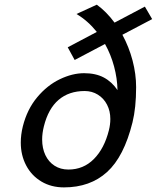

<svg xmlns="http://www.w3.org/2000/svg" viewBox="-20 -793 674 825"><path d="M472.2 -695.8 602.5 -764.6 633.8 -710.9 505.9 -643.6Q534.2 -591.3 549.6 -533Q564.9 -474.6 564.9 -418.5Q564.9 -330.1 549.3 -267.1Q512.7 -119.6 439.9 -53.7Q367.2 12.2 254.9 12.2Q200.2 12.2 158 -12.9Q115.7 -38.1 92.5 -82Q69.3 -126 69.3 -180.2Q69.3 -214.4 78.1 -250Q96.7 -323.7 139.9 -375.2Q183.1 -426.8 237.1 -452.6Q291 -478.5 341.3 -478.5Q391.1 -478.5 426 -460Q460.9 -441.4 484.9 -405.8Q483.9 -456.1 470.2 -507.3Q456.5 -558.6 431.2 -604L300.8 -535.2L271 -589.8L396 -655.8Q357.9 -703.6 308.6 -732.9L396 -772.9Q437.5 -742.7 472.2 -695.8ZM161.1 -193.8Q161.1 -155.8 175 -126.5Q189 -97.2 214.6 -80.8Q240.2 -64.5 273.9 -64.5Q338.4 -64.5 383.3 -109.6Q428.2 -154.8 447.8 -232.9Q454.1 -257.8 454.1 -281.7Q454.1 -315.9 439.9 -343.3Q425.8 -370.6 400.6 -386.2Q375.5 -401.9 343.8 -401.9Q276.4 -401.9 231.9 -364Q187.5 -326.2 168.5 -250Q161.1 -220.2 161.1 -193.8Z"/></svg>

Font: Lesson One
Style: Italic
Weight: 400
Italic angle: -14°
Designer: But Ko, Victor Gaultney, Annie Olsen, Julie Remington, Don Collingsworth, Eric Hays, Becca Hirsbrunner
Version: Version 1.100